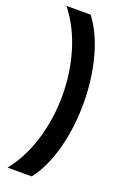

<svg xmlns="http://www.w3.org/2000/svg" viewBox="-170 -749 654 1005"><g transform="rotate(20 157.0 -246.5)"><path d="M156 -247Q156 -375 120 -493Q84 -611 15 -697H150Q211 -617 242.5 -497.5Q274 -378 274 -246Q274 -114 242.5 5Q211 124 150 204H15Q84 118 120 -0.5Q156 -119 156 -247Z"/></g></svg>

Font: Hanken Grotesk Black
Style: Regular
Weight: 900
Designer: Alfredo Marco Pradil
Foundry: Hanken Design Co.
Version: Version 3.014